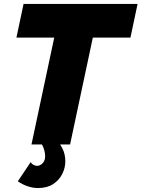

<svg xmlns="http://www.w3.org/2000/svg" viewBox="-20 -730 715 970"><path d="M254 -540H63L99 -710H675L639 -540H449L334 0H139ZM172 220Q147 220 121 211.5Q95 203 70 186L135 89Q141 99 150.5 103.5Q160 108 167 108Q182 108 195 95Q208 82 208 60Q208 30 192 0L258 -36Q278 -12 294 17.5Q310 47 310 85Q310 118 294.5 149Q279 180 248.5 200Q218 220 172 220Z"/></svg>

Font: Raleway Black
Style: Italic
Weight: 900
Italic angle: -12°
Designer: Matt McInerney, Pablo Impallari, Rodrigo Fuenzalida
Foundry: Matt McInerney, Pablo Impallari, Rodrigo Fuenzalida
Version: Version 4.101;RELEASE